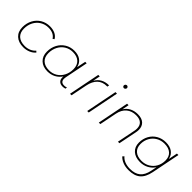

<svg xmlns="http://www.w3.org/2000/svg" viewBox="121 -1756 2989 2989"><g transform="rotate(45 1615.0 -261.5)"><path d="M47 -210Q47 -299 85 -370.5Q123 -442 190.5 -482.5Q258 -523 343 -523Q410 -523 459 -499.5Q508 -476 534 -431L508 -413Q458 -492 341 -492Q267 -492 207 -455.5Q147 -419 113.5 -355Q80 -291 80 -211Q80 -123 132 -75Q184 -27 280 -27Q334 -27 381 -47Q428 -67 459 -104L481 -84Q448 -43 393.5 -20Q339 3 277 3Q170 3 108.5 -54Q47 -111 47 -210Z M1202 -36 1199 -7Q1174 3 1143 3Q1093 3 1066.5 -23.5Q1040 -50 1040 -96Q1040 -111 1041 -118Q1003 -61 943 -29Q883 3 809 3Q707 3 646.5 -54.5Q586 -112 586 -210Q586 -299 624 -370Q662 -441 729 -482Q796 -523 880 -523Q967 -523 1021 -483Q1075 -443 1090 -370L1120 -519H1153L1077 -137Q1073 -118 1073 -100Q1073 -26 1149 -26Q1180 -26 1202 -36ZM1073 -308Q1073 -396 1021.5 -444Q970 -492 878 -492Q804 -492 745 -455.5Q686 -419 652.5 -355Q619 -291 619 -211Q619 -123 670.5 -75Q722 -27 815 -27Q889 -27 947.5 -63Q1006 -99 1039.5 -163.5Q1073 -228 1073 -308Z M1643 -523 1637 -490H1625Q1532 -490 1473 -434Q1414 -378 1392 -269L1338 0H1305L1408 -519H1441L1417 -398Q1487 -523 1643 -523Z M1787 -519H1820L1717 0H1684ZM1805 -685Q1805 -699 1815 -709.5Q1825 -720 1839 -720Q1852 -720 1861 -711Q1870 -702 1870 -690Q1870 -676 1859.5 -665.5Q1849 -655 1835 -655Q1822 -655 1813.5 -664Q1805 -673 1805 -685Z M2460 -360Q2460 -334 2454 -304L2393 0H2360L2421 -304Q2426 -327 2426 -355Q2426 -421 2386.5 -456.5Q2347 -492 2270 -492Q2175 -492 2112 -439Q2049 -386 2029 -286L1972 0H1939L2042 -519H2075L2053 -407Q2090 -466 2147.5 -494.5Q2205 -523 2277 -523Q2366 -523 2413 -479.5Q2460 -436 2460 -360Z M3172 -519 3079 -50Q3053 80 2983.5 138.5Q2914 197 2789 197Q2718 197 2661.5 175Q2605 153 2569 113L2593 89Q2623 127 2675 147Q2727 167 2791 167Q2900 167 2961.5 115.5Q3023 64 3045 -45L3065 -143Q3027 -85 2965 -51.5Q2903 -18 2826 -18Q2722 -18 2661 -73Q2600 -128 2600 -222Q2600 -307 2638 -376Q2676 -445 2743.5 -484Q2811 -523 2896 -523Q2984 -523 3040 -483Q3096 -443 3110 -370L3140 -519ZM3091 -316Q3091 -400 3039.5 -446Q2988 -492 2894 -492Q2820 -492 2760.5 -457Q2701 -422 2667 -361Q2633 -300 2633 -224Q2633 -140 2685 -94Q2737 -48 2830 -48Q2904 -48 2964 -83Q3024 -118 3057.5 -179Q3091 -240 3091 -316Z"/></g></svg>

Font: Montserrat Alternates ExLight
Style: Italic
Weight: 275
Italic angle: -11.3°
Designer: Julieta Ulanovsky
Foundry: Julieta Ulanovsky
Version: Version 7.200